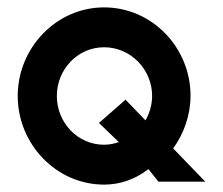

<svg xmlns="http://www.w3.org/2000/svg" viewBox="-20 -492 604 520"><path d="M28 -232C28 -102 132 8 262 8C306 8 347 -7 382 -34L409 0H536L449 -90C478 -130 496 -180 496 -233C496 -363 392 -472 262 -472C132 -472 28 -362 28 -232ZM134 -232C134 -304 190 -364 262 -364C334 -364 392 -304 392 -232C392 -209 385 -185 374 -166L320 -222L248 -159L302 -107C289 -103 276 -100 262 -100C190 -100 134 -160 134 -232Z"/></svg>

Font: Hussar Tani
Style: Bold
Weight: 700
Foundry: Cannot Into Space Fonts
Version: Version 0.92